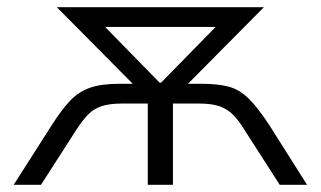

<svg xmlns="http://www.w3.org/2000/svg" viewBox="-20 -514 892 534"><path d="M18 0 124 -166Q152 -210 175.5 -234.5Q199 -259 230.5 -270Q262 -281 312 -281H375L367 -263L138 -494H714L485 -263L477 -281H540Q586 -281 616 -273Q646 -265 671.5 -240Q697 -215 729 -166L834 0H758L661 -151Q644 -179 628 -195Q612 -211 590.5 -218.5Q569 -226 533 -226H461V0H391V-226H319Q284 -226 262 -218.5Q240 -211 224.5 -195Q209 -179 191 -151L94 0ZM424 -284H428L606 -466L609 -439H242L246 -466Z"/></svg>

Font: Nunito Sans 7pt Light
Style: Regular
Weight: 300
Designer: Vernon Adams
Foundry: Vernon Adams
Version: Version 3.101;gftools[0.9.27]